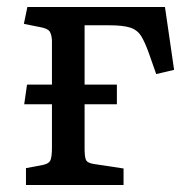

<svg xmlns="http://www.w3.org/2000/svg" viewBox="-20 -527 546 547"><path d="M54 0V-48L102 -57Q121 -61 124.5 -72.5Q128 -84 128 -105V-230H49L57 -286H128V-412Q127 -428 122 -436.5Q117 -445 98 -449L48 -459L58 -507H450L476 -328L425 -316L405 -373Q393 -407 382 -424.5Q371 -442 350.5 -448.5Q330 -455 290 -455H221V-286H313V-230H221V-103Q221 -82 224.5 -72.5Q228 -63 246 -60L332 -47V0Z"/></svg>

Font: Literata 12pt
Style: Regular
Weight: 400
Designer: Latin by Veronika Burian and Jose Scaglione. Greek by Irene Vlachou. Cyrillic by Vera Evstafieva.
Foundry: TypeTogether
Version: Version 3.002